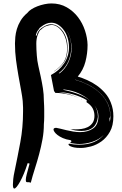

<svg xmlns="http://www.w3.org/2000/svg" viewBox="-20 -846 709 1116"><path d="M294 -317 276 -410Q324 -435 352.5 -477.5Q381 -520 381 -571Q381 -600 373 -626Q365 -652 350.5 -671.5Q336 -691 317.5 -702.5Q299 -714 278 -714Q248 -714 216 -688L209 -682Q210 -681 201 -670Q192 -659 188 -639L194 -640Q196 -653 201.5 -661.5Q207 -670 212 -675L222 -683Q234 -692 248.5 -698.5Q263 -705 275 -705Q297 -705 315 -693.5Q333 -682 346 -663.5Q359 -645 366 -620.5Q373 -596 373 -569Q373 -516 353.5 -486.5Q334 -457 295 -431H293Q333 -458 351.5 -487.5Q370 -517 370 -565Q370 -593 362.5 -618Q355 -643 342 -661.5Q329 -680 313 -690.5Q297 -701 280 -701Q270 -701 252.5 -695.5Q235 -690 221 -676L214 -671Q206 -662 198.5 -641Q191 -620 191 -592Q191 -559 194 -523Q196 -493 203 -462.5Q210 -432 217 -399.5Q224 -367 229.5 -332.5Q235 -298 235 -260Q236 -242 236.5 -230.5Q237 -219 237 -208V-166Q237 -145 235 -124Q235 -80 227 -36.5Q219 7 207.5 50Q196 93 182.5 135Q169 177 159 216Q154 214 150.5 213.5Q147 213 145 213H138Q135 213 132.5 211Q130 209 130 199Q130 188 135.5 166.5Q141 145 152 105L141 102Q119 170 96.5 210Q74 250 63 250Q55 250 55 227Q55 214 57 194.5Q59 175 65 148Q82 67 98 -19Q114 -105 114 -198V-221Q114 -234 112 -259Q111 -270 108.5 -286.5Q106 -303 103 -319L87 -407Q79 -453 73 -498Q67 -543 67 -594Q67 -609 69 -631Q71 -653 78 -677Q85 -701 99.5 -725.5Q114 -750 140 -772Q147 -782 162.5 -792Q178 -802 197.5 -809.5Q217 -817 238.5 -821.5Q260 -826 279 -826Q329 -826 368 -803.5Q407 -781 433.5 -746Q460 -711 474 -668.5Q488 -626 489 -585Q489 -535 476.5 -487Q464 -439 432 -401Q459 -393 488 -380Q517 -367 543 -348.5Q569 -330 590.5 -305.5Q612 -281 624 -250Q632 -230 635.5 -210.5Q639 -191 639 -170Q639 -116 619 -80.5Q599 -45 569.5 -24Q540 -3 507.5 5.5Q475 14 450 14Q425 14 411 11Q397 8 389 4Q380 0 378 -6Q378 -9 381 -11Q409 -5 438 -5Q491 -5 526.5 -20.5Q562 -36 583 -62Q569 -47 551 -37Q533 -27 514.5 -21Q496 -15 477 -12Q458 -9 442 -9Q428 -9 414.5 -11Q401 -13 387 -15Q395 -21 395 -25Q395 -28 391 -31Q364 -35 345 -43.5Q326 -52 314 -61.5Q302 -71 296.5 -79.5Q291 -88 291 -93Q291 -103 307 -103Q315 -102 330.5 -98Q346 -94 365 -89.5Q384 -85 405 -81.5Q426 -78 445 -78Q491 -78 521.5 -99.5Q552 -121 552 -171Q552 -203 529 -234Q549 -205 549 -167Q540 -85 454 -85Q419 -85 389 -95Q393 -95 400.5 -94.5Q408 -94 419 -94Q435 -94 454 -96.5Q473 -99 489.5 -107Q506 -115 517.5 -131Q529 -147 529 -173Q529 -196 519 -215.5Q509 -235 483 -252L484 -264Q449 -285 406 -297Q363 -309 321 -311Q353 -306 385 -297Q414 -288 440 -276Q411 -289 377 -297Q338 -306 302 -306ZM347 -324Q400 -313 439.5 -297.5Q479 -282 505 -259Q478 -285 438.5 -303Q399 -321 351 -326Q349 -326 347 -324ZM349 -446Q338 -434 321 -420H327Q360 -446 378 -485Q396 -524 396 -566Q396 -592 389 -618.5Q382 -645 369 -667Q394 -622 394 -571Q394 -537 383 -504.5Q372 -472 349 -446ZM616 -157Q616 -152 617 -148Q618 -144 618 -140V-137Q620 -145 621 -154Q622 -163 622 -171Q622 -216 603 -251Q584 -286 554.5 -312Q525 -338 489 -355.5Q453 -373 418 -383L417 -382Q462 -369 499.5 -349Q537 -329 564 -302Q591 -275 606 -242.5Q621 -210 621 -172Q621 -170 619 -164.5Q617 -159 616 -157ZM453 -270Q455 -269 456 -268L450 -270Q452 -270 453 -270ZM448 -272 440 -276ZM448 -272Q449 -271 450 -270Z"/></svg>

Font: Finger Paint
Style: Regular
Weight: 400
Designer: Ralph du Carrois
Foundry: Ralph du Carrois
Version: Version 1.002